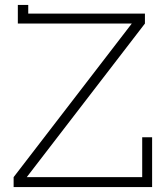

<svg xmlns="http://www.w3.org/2000/svg" viewBox="-20 -755 669 775"><path d="M594 -201V0H35V-40L512 -660H52V-735H94V-700H565V-660L88 -40H554V-201Z"/></svg>

Font: Josefin Slab
Style: Regular
Weight: 400
Designer: Santiago Orozco
Foundry: Typemade
Version: Version 1.000